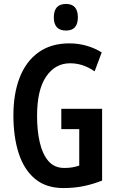

<svg xmlns="http://www.w3.org/2000/svg" viewBox="-20 -944 596 974"><path d="M291 -392H498V-28Q450 -9 402.5 0.5Q355 10 302 10Q214 10 158 -36.5Q102 -83 75 -166Q48 -249 48 -359Q48 -469 80 -551Q112 -633 175.5 -678.5Q239 -724 332 -724Q377 -724 419 -712Q461 -700 496 -678L460 -582Q401 -623 336 -623Q260 -623 214 -555.5Q168 -488 168 -356Q168 -280 182 -220.5Q196 -161 226 -126.5Q256 -92 306 -92Q330 -92 347 -95Q364 -98 382 -104V-289H291ZM315 -924Q375 -924 375 -856Q375 -789 315 -789Q253 -789 253 -856Q253 -924 315 -924Z"/></svg>

Font: Noto Sans Malayalam ExtraCondensed SemiBold
Style: Regular
Weight: 600
Width: 2
Designer: Jelle Bosma - Monotype Design Team
Foundry: Monotype Imaging Inc.
Version: Version 2.104; ttfautohint (v1.8.4.7-5d5b)